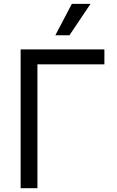

<svg xmlns="http://www.w3.org/2000/svg" viewBox="-20 -986 615 1006"><path d="M527 -649.1H176.1V0H88.1V-727.3H527ZM356.5 -965.9H454.5L343.8 -801.1H269.9Z"/></svg>

Font: Fast_Sans
Style: Regular
Weight: 400
Designer: Rasmus Andersson
Foundry: rsms
Version: Version 3.018;git-588b23468